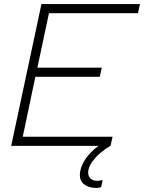

<svg xmlns="http://www.w3.org/2000/svg" viewBox="-20 -718 709 945"><path d="M35 0 184 -698H669L659 -653H221L164 -385H481L471 -340H154L92 -45H534L524 0ZM478 203Q472 205 466 206Q460 207 454 207Q417 207 395 190Q373 173 373 144Q373 118 387 88.5Q401 59 429 30.5Q457 2 499 -22L523 0Q500 13 474.5 34.5Q449 56 431.5 81.5Q414 107 414 132Q414 151 426.5 161.5Q439 172 458 172Q467 172 473 170.5Q479 169 485 168Z"/></svg>

Font: Azeret Mono Thin Thin
Style: Italic
Weight: 250
Italic angle: -12°
Version: Version 1.002